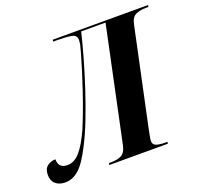

<svg xmlns="http://www.w3.org/2000/svg" viewBox="-166 -854 1044 1000"><g transform="rotate(-20 356.0 -353.5)"><path d="M33 7Q-1 7 -21 -10.5Q-41 -28 -41 -61Q-41 -94 -21.5 -109Q-2 -124 24 -124Q24 -74 73 -74Q113 -74 145 -112Q177 -150 208 -219Q223 -254 241.5 -303Q260 -352 278 -405.5Q296 -459 311.5 -508.5Q327 -558 337 -594Q347 -630 350 -643Q351 -651 351.5 -657Q352 -663 352 -668Q352 -693 324 -698.5Q296 -704 243 -704H222L225 -714H753L750 -704H736Q705 -704 681 -693.5Q657 -683 649 -644L537 -117Q533 -97 528.5 -74.5Q524 -52 524 -43Q524 -22 543 -16Q562 -10 592 -10H604L602 0H277L280 -10H292Q323 -10 346.5 -20.5Q370 -31 379 -70L513 -704H378Q363 -641 341.5 -565.5Q320 -490 294.5 -412.5Q269 -335 241.5 -264Q214 -193 186 -139Q144 -55 108.5 -24Q73 7 33 7Z"/></g></svg>

Font: Noto Serif Display SemiCondensed
Style: Bold Italic
Weight: 700
Width: 4
Italic angle: -12°
Designer: Monotype Design Team
Foundry: Monotype Imaging Inc.
Version: Version 2.009